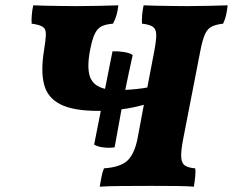

<svg xmlns="http://www.w3.org/2000/svg" viewBox="-20 -699 876 722"><path d="M355 3Q358 -14 361.5 -33Q365 -52 371 -66Q431 -70 458 -94Q485 -118 497 -177L521 -305Q503 -300 482 -295.5Q461 -291 437 -288Q431 -256 424.5 -219Q418 -182 411 -145Q392 -142 370 -144.5Q348 -147 334 -155L359 -282Q355 -282 350 -282Q256 -282 207.5 -306.5Q159 -331 146 -380.5Q133 -430 145 -506Q152 -549 152.5 -569.5Q153 -590 141 -598Q129 -606 99 -610Q98 -623 99.5 -642Q101 -661 105 -679Q122 -678 151.5 -677.5Q181 -677 213 -676.5Q245 -676 269 -676Q304 -676 349.5 -677Q395 -678 425 -679Q423 -660 418.5 -643.5Q414 -627 405 -610Q379 -608 363 -600.5Q347 -593 337 -573Q327 -553 319 -512Q306 -445 318.5 -410Q331 -375 375 -365L403 -506Q423 -507 445.5 -503.5Q468 -500 479 -492Q463 -420 451 -361Q473 -362 496 -364.5Q519 -367 534 -370L560 -506Q568 -548 567.5 -569Q567 -590 554.5 -598.5Q542 -607 514 -610Q512 -640 520 -679Q537 -678 566.5 -677.5Q596 -677 628 -676.5Q660 -676 684 -676Q718 -676 762.5 -677Q807 -678 836 -679Q834 -660 830.5 -643.5Q827 -627 819 -610Q792 -607 776 -599Q760 -591 750.5 -569.5Q741 -548 733 -506L668 -172Q660 -129 661.5 -107Q663 -85 675.5 -76.5Q688 -68 714 -66Q716 -54 714 -34.5Q712 -15 709 3Q687 1 645.5 0.5Q604 0 547 0Q490 0 436 0.5Q382 1 355 3Z"/></svg>

Font: Vollkorn ExtraBold
Style: Italic
Weight: 800
Italic angle: -11°
Designer: Friedrich Althausen
Foundry: Friedrich Althausen
Version: Version 5.000; ttfautohint (v1.8.3)